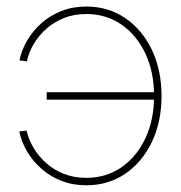

<svg xmlns="http://www.w3.org/2000/svg" viewBox="-20 -550 545 578"><path d="M239.7 7.8Q198.7 7.8 164.8 -5.6Q130.9 -19 104.7 -42Q78.6 -64.9 61.5 -94Q44.4 -123 38.1 -154.3L60.1 -156.7Q66.4 -128.9 81.8 -103.5Q97.2 -78.1 120.4 -57.9Q143.6 -37.6 173.6 -26.1Q203.6 -14.6 239.7 -14.6Q299.3 -14.6 345.2 -46.1Q391.1 -77.6 417.5 -133.3Q443.8 -189 443.8 -261.2Q443.8 -333.5 417.5 -389.2Q391.1 -444.8 345.2 -476.3Q299.3 -507.8 239.7 -507.8Q203.6 -507.8 173.6 -496.1Q143.6 -484.4 120.6 -464.4Q97.7 -444.3 82.3 -418.9Q66.9 -393.6 61 -365.2L38.6 -368.2Q44.9 -399.4 62 -428.5Q79.1 -457.5 105 -480.5Q130.9 -503.4 164.8 -516.8Q198.7 -530.3 239.7 -530.3Q306.2 -530.3 357.2 -495.4Q408.2 -460.4 437.3 -399.7Q466.3 -338.9 466.3 -261.2Q466.3 -183.6 437.3 -122.8Q408.2 -62 357.2 -27.1Q306.2 7.8 239.7 7.8ZM451.7 -250H120.6V-272.5H451.7Z"/></svg>

Font: Inter 28pt Thin
Style: Regular
Weight: 250
Designer: Rasmus Andersson
Foundry: rsms
Version: Version 4.001;git-66647c0bb